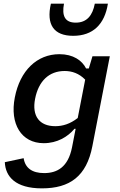

<svg xmlns="http://www.w3.org/2000/svg" viewBox="-20 -830 660 1056"><path d="M61.5 -294C33 -149 97 -42.5 220.5 -42.5C294.5 -42.5 353 -77.5 389.5 -121.5H396L376 -19C354.5 89.5 294 122 223 122C157 122 118.5 94.5 110 40L6.5 62C10 141.5 65 206 210.5 206C364 206 456 139.5 488 -26L584 -520.5H488.5L468.5 -453.5H453.5C431.5 -497.5 382.5 -532 307 -532C183.5 -532 90 -442 61.5 -294ZM332 -810H260C233.5 -695.5 275 -633 382.5 -633C490.5 -633 555.5 -695.5 573.5 -810H501.5C489 -744 457 -705.5 396.5 -705.5C336 -705.5 319.5 -744 332 -810ZM173 -286.5C192 -384 249.5 -439.5 335.5 -439.5C376 -439.5 414.5 -426.5 448.5 -392L407.5 -181C366 -148.5 325 -136 284 -136C197 -136 154.5 -191.5 173 -286.5Z"/></svg>

Font: Monaspace Neon Medium
Style: Italic
Weight: 500
Italic angle: -11°
Designer: Riley Cran & the Lettermatic Team
Foundry: Lettermatic
Version: Version 1.200 (Monaspace Neon)